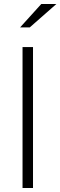

<svg xmlns="http://www.w3.org/2000/svg" viewBox="-20 -934 300 954"><path d="M92 0V-700H144V0ZM80 -798 185 -914H260L128 -798Z"/></svg>

Font: Red Hat Text VF
Style: Regular
Weight: 300
Designer: Pentagram, MCKL
Foundry: Pentagram, MCKL
Version: Version 1.023